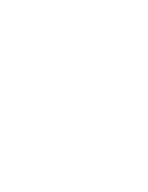

<svg xmlns="http://www.w3.org/2000/svg" viewBox="-20 -470 340 440"><path d="M100 -350Q100 -350 100 -350Q100 -350 100 -350Q100 -350 100 -350Q100 -350 100 -350Q100 -350 100 -350Q100 -350 100 -350Q100 -350 100 -350Q100 -350 100 -350Q100 -350 100 -350Q100 -350 100 -350Q100 -350 100 -350Q100 -350 100 -350ZM200 -250Q200 -250 200 -250Q200 -250 200 -250Q200 -250 200 -250Q200 -250 200 -250Q200 -250 200 -250Q200 -250 200 -250Q200 -250 200 -250Q200 -250 200 -250Q200 -250 200 -250Q200 -250 200 -250Q200 -250 200 -250Q200 -250 200 -250ZM100 -50Q100 -50 100 -50Q100 -50 100 -50Q100 -50 100 -50Q100 -50 100 -50Q100 -50 100 -50Q100 -50 100 -50Q100 -50 100 -50Q100 -50 100 -50Q100 -50 100 -50Q100 -50 100 -50Q100 -50 100 -50Q100 -50 100 -50ZM200 -450Q200 -450 200 -450Q200 -450 200 -450Q200 -450 200 -450Q200 -450 200 -450Q200 -450 200 -450Q200 -450 200 -450Q200 -450 200 -450Q200 -450 200 -450Q200 -450 200 -450Q200 -450 200 -450Q200 -450 200 -450Q200 -450 200 -450ZM100 -250Q100 -250 100 -250Q100 -250 100 -250Q100 -250 100 -250Q100 -250 100 -250Q100 -250 100 -250Q100 -250 100 -250Q100 -250 100 -250Q100 -250 100 -250Q100 -250 100 -250Q100 -250 100 -250Q100 -250 100 -250Q100 -250 100 -250ZM100 -150Q100 -150 100 -150Q100 -150 100 -150Q100 -150 100 -150Q100 -150 100 -150Q100 -150 100 -150Q100 -150 100 -150Q100 -150 100 -150Q100 -150 100 -150Q100 -150 100 -150Q100 -150 100 -150Q100 -150 100 -150Q100 -150 100 -150Z"/></svg>

Font: TINY 5x3
Style: Regular
Weight: 400
Designer: Jack Halten Fahnestock
Foundry: Velvetyne Type Foundry
Version: Version 1.002